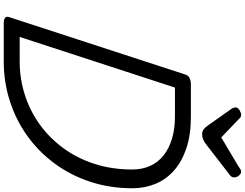

<svg xmlns="http://www.w3.org/2000/svg" viewBox="-161 -1145 1306 1024"><g transform="rotate(90 492.0 -633.0)"><path d="M106 0Q62 0 71 -28L378 -970Q383 -984 396 -991Q409 -998 431 -998H604Q699 -998 770.5 -974Q842 -950 889.5 -908Q937 -866 960.5 -809Q984 -752 984 -687Q984 -566 949.5 -461.5Q915 -357 852.5 -272Q790 -187 706 -126.5Q622 -66 520.5 -33Q419 0 308 0ZM177 -85H308Q399 -85 484.5 -112Q570 -139 642.5 -191Q715 -243 769.5 -317Q824 -391 854 -484Q884 -577 884 -686Q884 -739 864.5 -781.5Q845 -824 808 -853Q771 -882 719 -897.5Q667 -913 603 -913H447ZM895 -1266Q907 -1266 916.5 -1254Q926 -1242 926 -1231Q926 -1221 923 -1216Q920 -1211 915 -1207L752 -1081Q737 -1069 724 -1063.5Q711 -1058 695 -1058Q682 -1058 671.5 -1065Q661 -1072 652 -1085L560 -1215Q555 -1223 554 -1228Q553 -1233 553 -1237Q553 -1249 567.5 -1257.5Q582 -1266 592 -1266Q602 -1266 607 -1261.5Q612 -1257 619 -1250L713 -1160L866 -1251Q873 -1255 880 -1260.5Q887 -1266 895 -1266Z"/></g></svg>

Font: Playwrite RO
Style: Regular
Weight: 400
Designer: Veronika Burian, José Scaglione
Foundry: TypeTogether
Version: Version 1.002